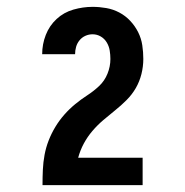

<svg xmlns="http://www.w3.org/2000/svg" viewBox="-20 -863 540 560"><path d="M104 -323V-324Q104 -346 105 -368Q106 -390 110 -411.5Q114 -433 122 -453.5Q130 -474 141.5 -493Q153 -512 167.5 -528.5Q182 -545 199 -559Q216 -573 234.5 -585Q253 -597 269 -612Q285 -627 293.5 -648Q302 -669 302 -691Q302 -703 300 -715.5Q298 -728 291.5 -739Q285 -750 274 -756.5Q263 -763 250 -763Q239 -763 229 -758.5Q219 -754 212 -745.5Q205 -737 202 -726.5Q199 -716 199 -705H103Q103 -734 113.5 -761Q124 -788 145 -807.5Q166 -827 194 -835Q222 -843 250 -843Q270 -843 290 -839.5Q310 -836 328 -826.5Q346 -817 360 -802Q374 -787 383 -769Q392 -751 395 -731Q398 -711 398 -691Q398 -669 392.5 -647Q387 -625 376 -606Q365 -587 349 -571Q333 -555 315.5 -541Q298 -527 281 -512.5Q264 -498 249.5 -481Q235 -464 224.5 -444.5Q214 -425 208 -403H396V-323Z"/></svg>

Font: Iosevka SS18 Heavy
Style: Regular
Weight: 900
Monospace: yes
Designer: Belleve Invis
Foundry: Belleve Invis
Version: Version 25.1.1; ttfautohint (v1.8.4)